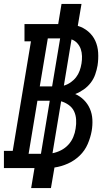

<svg xmlns="http://www.w3.org/2000/svg" viewBox="-42 -858 562 980"><path d="M117 102 134 0H-22V-88H23L116 -647H83V-735H255L272 -838H374L355 -726Q385 -717 408.5 -697Q432 -677 444.5 -649.5Q457 -622 459 -589.5Q461 -557 456 -524Q452 -501 444 -478Q436 -455 421 -435.5Q406 -416 385.5 -401.5Q365 -387 342 -378Q367 -367 386.5 -347.5Q406 -328 417 -302.5Q428 -277 429.5 -248Q431 -219 426 -190Q420 -156 405.5 -122.5Q391 -89 364.5 -63.5Q338 -38 304.5 -23Q271 -8 236 -3L218 102ZM224 -417 265 -662H202L161 -417ZM284 -421Q302 -426 318.5 -437.5Q335 -449 346.5 -464Q358 -479 364.5 -497Q371 -515 374 -534Q377 -552 376.5 -571.5Q376 -591 370 -608Q364 -625 352 -638Q340 -651 323 -657ZM104 -73H167L212 -344H149ZM226 -76Q248 -80 269.5 -91Q291 -102 307 -119.5Q323 -137 332 -158.5Q341 -180 344 -202Q348 -225 346.5 -248Q345 -271 336 -290Q327 -309 309 -322Q291 -335 270 -341Z"/></svg>

Font: Iosevka Curly Slab SmBdObl
Style: Regular
Weight: 600
Italic angle: -9°
Monospace: yes
Designer: Belleve Invis
Foundry: Belleve Invis
Version: Version 11.0.0; ttfautohint (v1.8.3)